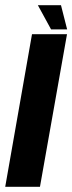

<svg xmlns="http://www.w3.org/2000/svg" viewBox="-60 -715 277 735"><path d="M-40 0 62.5 -584H196.5L93 0ZM135.5 -602.5 85 -695H173.5L197 -602.5Z"/></svg>

Font: Anybody UltraCondensed Regular
Style: Bold Italic
Weight: 700
Width: 1
Italic angle: -10°
Designer: Tyler Finck
Foundry: Etcetera Type Company
Version: Version 1.010; ttfautohint (v1.8.3) -l 8 -r 50 -G 200 -x 14 